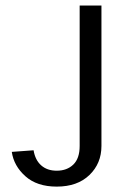

<svg xmlns="http://www.w3.org/2000/svg" viewBox="-20 -671 473 705"><path d="M23.3 -113.3 103.3 -119.2Q109.2 -83.3 131.2 -63.8Q153.3 -44.2 188.3 -44.2Q225.8 -44.2 249.2 -66.7Q272.5 -89.2 272.5 -135V-650.8H352.5V-135Q352.5 -70.8 308.3 -28.3Q264.2 14.2 188.3 14.2Q115.8 14.2 73.3 -23.8Q30.8 -61.7 23.3 -113.3Z"/></svg>

Font: Boon
Style: Regular
Weight: 400
Designer: Sungsit Sawaiwan
Foundry: FontUni
Version: Version 3.0